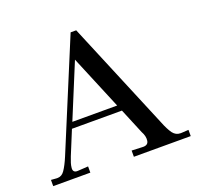

<svg xmlns="http://www.w3.org/2000/svg" viewBox="-130 -724 861 841"><g transform="rotate(-20 300.5 -303.5)"><path d="M588 -27 621 -29V0H356V-29L405 -27Q432 -25 435 -46Q438 -67 425 -90L376 -208H143L97 -96Q91 -81 87.5 -69.5Q84 -58 83 -47Q82 -36 87.5 -30.5Q93 -25 105 -26L153 -29V0H-20V-29L6 -27H10Q30 -27 43 -46Q58 -68 73 -104L282 -607H308L519 -102Q533 -66 548 -45Q562 -27 583 -27ZM155 -236H364L259 -488Z"/></g></svg>

Font: Unna
Style: Regular
Weight: 400
Designer: Jorge de Buen U.
Foundry: Omnibus-Type
Version: Version 2.006;PS 002.006;hotconv 1.0.70;makeotf.lib2.5.58329